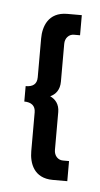

<svg xmlns="http://www.w3.org/2000/svg" viewBox="-37 -299 212 409"><g transform="rotate(5 69.0 -94.5)"><path d="M16 -78C31 -78 40 -71 40 -57V26C40 51 50 83 91 83H122V40H109C98 40 90 31 90 19V-62C90 -79 81 -89 70 -94C81 -99 90 -109 90 -127V-208C90 -220 98 -229 109 -229H122V-272H91C50 -272 40 -240 40 -215V-132C40 -117 31 -111 16 -111Z"/></g></svg>

Font: Hussar Tani
Style: Dwa
Weight: 700
Foundry: Cannot Into Space Fonts
Version: Version 0.92